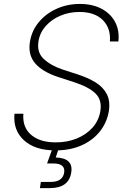

<svg xmlns="http://www.w3.org/2000/svg" viewBox="-20 -758 661 982"><path d="M263.7 11.2Q158.7 11.2 102.3 -40.8Q45.9 -92.8 54.2 -176.3H99.6Q93.8 -107.9 138.7 -68.8Q183.6 -29.8 265.6 -29.8Q324.2 -29.8 373 -49.8Q421.9 -69.8 453.6 -105.7Q485.4 -141.6 493.2 -189.5Q502.4 -246.6 468.5 -279.8Q434.6 -313 358.4 -337.9L278.3 -363.8Q196.8 -390.6 159.4 -434.6Q122.1 -478.5 133.3 -545.4Q142.6 -601.6 178.7 -645Q214.8 -688.5 269.5 -713.1Q324.2 -737.8 388.7 -737.8Q453.6 -737.8 500 -712.9Q546.4 -688 569.1 -644.8Q591.8 -601.6 585.4 -545.9H542Q547.4 -613.3 506.1 -655Q464.8 -696.8 386.2 -696.8Q333.5 -696.8 288.3 -677.5Q243.2 -658.2 213.4 -624.3Q183.6 -590.3 176.8 -546.4Q167.5 -490.2 203.9 -456.3Q240.2 -422.4 301.8 -401.9L377.4 -377.4Q429.2 -360.8 468.3 -336.9Q507.3 -313 526.1 -277.1Q544.9 -241.2 536.6 -189Q526.9 -131.3 491 -85.9Q455.1 -40.5 397.2 -14.6Q339.4 11.2 263.7 11.2ZM184.1 204.1 189 172.4H239.7Q299.8 172.4 308.1 125.5Q315.4 78.1 253.4 78.1H220.7L253.9 -14.2H280.8V0L265.1 47.4Q356.9 50.3 344.2 125.5Q331.1 204.1 234.9 204.1Z"/></svg>

Font: Inter Extra Light
Style: Italic
Weight: 200
Italic angle: -9.39999°
Designer: Rasmus Andersson
Foundry: rsms
Version: Version 4.000;git-3c8e0fc